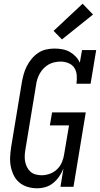

<svg xmlns="http://www.w3.org/2000/svg" viewBox="-20 -1004 540 1032"><path d="M179 8Q153 8 128 0.5Q103 -7 84 -23Q65 -39 54 -61.5Q43 -84 38 -109Q33 -134 34.5 -161Q36 -188 40 -214L97 -559Q101 -582 107 -604Q113 -626 123.5 -647Q134 -668 149.5 -687Q165 -706 185 -719.5Q205 -733 228 -738Q251 -743 273 -743Q295 -743 316 -739Q337 -735 355 -725Q373 -715 387 -700Q401 -685 409 -667L421 -735H497L467 -554H391Q394 -576 392.5 -598.5Q391 -621 380 -638.5Q369 -656 348.5 -664.5Q328 -673 306 -673Q290 -673 273.5 -669.5Q257 -666 242.5 -658Q228 -650 215.5 -637.5Q203 -625 194.5 -610Q186 -595 181 -579.5Q176 -564 174 -548L117 -203Q114 -186 113 -169Q112 -152 115 -136Q118 -120 125 -106Q132 -92 143.5 -81.5Q155 -71 171 -66.5Q187 -62 204 -62Q226 -62 248 -70Q270 -78 287 -94.5Q304 -111 313 -132.5Q322 -154 325 -176L351 -330H248L260 -400H441L375 0H305L321 -98Q312 -76 298.5 -56Q285 -36 266 -20.5Q247 -5 224.5 1.5Q202 8 179 8ZM313 -792 268 -838 424 -984 480 -926Z"/></svg>

Font: Iosevka Gothic
Style: Italic
Weight: 400
Italic angle: -9°
Monospace: yes
Designer: Belleve Invis
Foundry: Belleve Invis
Version: Version 15.5.1; ttfautohint (v1.8.4)